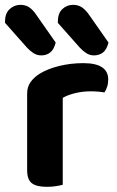

<svg xmlns="http://www.w3.org/2000/svg" viewBox="-51 -748 473 776"><path d="M202.6 -352.6V-225.8H58.7V-369.3Q58.7 -396.6 72.1 -415.7Q85.6 -434.9 109.2 -450Q141.6 -469.9 188 -481.3Q234.4 -492.8 285.8 -492.8Q386.4 -492.8 386.4 -426.5Q386.4 -410.8 382 -397.3Q377.6 -383.9 371.2 -374.3Q361.2 -376.3 346.6 -377.6Q332 -378.9 315.3 -378.9Q284.2 -378.9 254.2 -371.9Q224.2 -364.9 202.6 -352.6ZM58.7 -264 202.6 -260.5V-1.3Q193.3 1.4 175.9 4.3Q158.4 7.1 137.9 7.1Q97 7.1 77.8 -7.4Q58.7 -21.9 58.7 -60.1ZM58.1 -555.5 -30.6 -655.6V-661.6Q-30.6 -694.1 -11.9 -711.3Q6.7 -728.4 31.7 -728.4Q52.6 -728.4 67.7 -718Q82.8 -707.5 95.5 -688.3L174.1 -576Q166.8 -547.2 151.7 -535.7Q136.6 -524.1 115.8 -524.1Q98.4 -524.1 84.2 -533.3Q70 -542.5 58.1 -555.5ZM271.5 -555.5 182.8 -655.6V-660.9Q182.8 -694.1 201 -711.3Q219.2 -728.4 244.1 -728.4Q265.8 -728.4 280.6 -718Q295.5 -707.5 308.9 -688.3L387.5 -576Q380.2 -547.2 365.1 -535.7Q350 -524.1 328.5 -524.1Q311.8 -524.1 297.8 -533.2Q283.8 -542.2 271.5 -555.5Z"/></svg>

Font: Baloo Bhaina 2
Style: Regular
Weight: 400
Designer: Yesha Goshar, Manish Minz, Shuchita Grover and Ek Type
Foundry: Ek Type
Version: Version 1.700